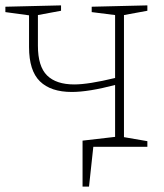

<svg xmlns="http://www.w3.org/2000/svg" viewBox="-21 -546 611 714"><path d="M527 -506 440 -490V-36L527 -21V0H326L310 148H286V-23L407 -37V-230Q308 -204 246 -204Q168 -204 127.5 -243.5Q87 -283 87 -371V-489L-1 -501V-521L206 -526V-506L120 -490V-376Q120 -299 154 -265.5Q188 -232 255 -232Q308 -232 407 -256V-490L320 -501V-521L527 -526Z"/></svg>

Font: Bitter Pro ExtraLight
Style: Regular
Weight: 275
Designer: Sol Matas, and Bitter project Authors
Foundry: Sol Matas
Version: Version 1.010